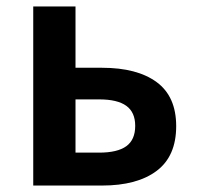

<svg xmlns="http://www.w3.org/2000/svg" viewBox="-20 -575 609 595"><path d="M83 -555H214V-365H296Q405 -365 465.5 -320.5Q526 -276 526 -184Q526 -91 465.5 -45.5Q405 0 296 0H83ZM399 -185Q399 -227 371.5 -247Q344 -267 287 -267H214V-102H287Q344 -102 371.5 -122Q399 -142 399 -185Z"/></svg>

Font: Merged Yaku Han JP SemiBold
Style: Regular
Weight: 600
Designer: Ryoko NISHIZUKA 西塚涼子 (kana, bopomofo & ideographs); Paul D. Hunt (Latin, Greek & Cyrillic); Sandoll Communications 산돌커뮤니
Foundry: Adobe
Version: Version 2.004